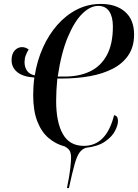

<svg xmlns="http://www.w3.org/2000/svg" viewBox="-20 -748 703 978"><path d="M321 210Q326 187 331 157.5Q336 128 339 100Q342 72 342 55Q342 35 336 22Q330 9 310 -2Q264 -14 227.5 -45Q191 -76 170 -130Q149 -184 149 -264Q149 -309 155 -353Q96 -357 67.5 -381Q39 -405 39 -441Q39 -474 55 -491Q71 -508 92 -508Q110 -508 126 -496Q116 -480 110.5 -464.5Q105 -449 105 -431Q105 -407 117 -388.5Q129 -370 157 -364Q169 -439 198.5 -505Q228 -571 272 -621Q316 -671 372 -699.5Q428 -728 494 -728Q571 -728 617 -688Q663 -648 663 -572Q663 -510 634 -467Q605 -424 554.5 -398Q504 -372 437.5 -360Q371 -348 297 -348H272Q269 -318 267.5 -289Q266 -260 266 -234Q266 -126 300 -65.5Q334 -5 407 -5Q522 -5 561 -161Q581 -159 581 -131Q581 -111 566 -81.5Q551 -52 515 -27Q479 -2 417 5Q397 12 384 30.5Q371 49 359.5 90.5Q348 132 331 210ZM480 -718Q440 -718 399.5 -678.5Q359 -639 325.5 -559Q292 -479 274 -358H309Q383 -358 438 -384Q493 -410 524 -466.5Q555 -523 555 -613Q555 -662 536.5 -690Q518 -718 480 -718Z"/></svg>

Font: Noto Serif Display ExtraCondensed SemiBold
Style: Italic
Weight: 600
Width: 2
Italic angle: -12°
Designer: Monotype Design Team
Foundry: Monotype Imaging Inc.
Version: Version 2.009